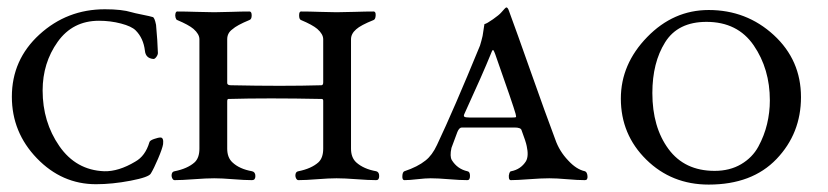

<svg xmlns="http://www.w3.org/2000/svg" viewBox="-20 -483 2234 518"><path d="M263 -458Q309 -458 335 -450Q341 -448 363.5 -443.5Q386 -439 392 -437Q397 -436 401 -416Q405 -373 406 -340Q406 -335 401.5 -329Q397 -323 393 -324Q373 -326 371 -346Q367 -380 346 -401Q335 -412 306.5 -419.5Q278 -427 247 -427Q176 -427 135.5 -370Q95 -313 95 -239Q95 -154 140 -89Q185 -24 261 -21Q300 -20 345 -47Q372 -62 383 -99Q384 -104 395.5 -108Q407 -112 413 -112Q422 -112 420 -94Q418 -82 406.5 -55Q395 -28 387 -15Q382 -5 332.5 4.5Q283 14 239 14Q147 14 79.5 -56Q12 -126 12 -222Q12 -322 86.5 -390Q161 -458 263 -458Z M593 -259Q593 -253 603 -253Q744 -250 847 -253Q852 -253 852 -261V-377Q852 -391 836 -405Q823 -416 792 -429Q787 -431 787 -441.5Q787 -452 792 -452Q814 -452 842 -451Q870 -450 888 -450Q907 -450 937 -451Q967 -452 988 -452Q994 -452 993.5 -441.5Q993 -431 988 -429Q953 -415 941 -404Q927 -392 927 -377V-82Q927 -58 941 -45Q961 -27 995 -21Q1003 -19 1003 -8Q1003 3 995 3Q975 3 942 0.5Q909 -2 888 -2Q868 -2 836 0.5Q804 3 785 3Q781 3 778.5 -2.5Q776 -8 777.5 -14Q779 -20 785 -21Q820 -28 839 -45Q852 -57 852 -82V-211Q852 -216 848 -216Q701 -219 596 -216Q593 -216 593 -209V-82Q593 -58 607 -45Q626 -27 660 -21Q669 -19 669 -8Q669 3 660 3Q640 3 609 0.5Q578 -2 558 -2Q537 -2 503.5 0.5Q470 3 451 3Q447 3 444.5 -2.5Q442 -8 443.5 -14Q445 -20 451 -21Q486 -28 505 -45Q518 -57 518 -82V-377Q518 -391 502 -405Q489 -416 458 -429Q455 -430 453.5 -436Q452 -442 453.5 -447Q455 -452 458 -452Q480 -452 509.5 -451Q539 -450 558 -450Q576 -450 604 -451Q632 -452 653 -452Q659 -452 659 -441.5Q659 -431 653 -429Q619 -415 607 -404Q593 -394 593 -377Z M1304 -337Q1283 -285 1233 -176Q1230 -170 1233 -168Q1236 -166 1246 -166H1363Q1371 -166 1372 -167Q1373 -168 1371 -176Q1365 -198 1316 -337Q1313 -345 1311.5 -347Q1310 -349 1308.5 -347Q1307 -345 1304 -337ZM1071 3Q1065 3 1065.5 -8Q1066 -19 1071 -21Q1107 -33 1128 -50Q1146 -64 1159 -92Q1204 -187 1275 -360Q1279 -373 1282 -386Q1283 -391 1284 -399Q1285 -407 1286 -412L1287 -418Q1293 -419 1310 -431Q1327 -443 1332 -449Q1344 -463 1346 -463Q1350 -463 1353 -454Q1373 -400 1412.5 -288Q1452 -176 1478 -107Q1489 -75 1513 -50Q1535 -26 1558 -21Q1564 -19 1565 -8Q1566 3 1558 3Q1539 3 1510 0.5Q1481 -2 1462 -2Q1441 -2 1407.5 0.5Q1374 3 1358 3Q1354 3 1353 -3Q1352 -9 1354 -15Q1356 -21 1359 -21Q1385 -26 1399 -48Q1407 -62 1401 -89Q1399 -100 1387 -132Q1385 -139 1368 -139H1226Q1219 -139 1214 -127Q1199 -87 1198 -84Q1193 -61 1199 -51Q1214 -27 1241 -21Q1248 -20 1248 -8.5Q1248 3 1241 3Q1221 3 1191 0.5Q1161 -2 1142 -2Q1128 -2 1106 0.5Q1084 3 1071 3Z M1886 -424Q1809 -424 1774.5 -369Q1740 -314 1740 -232Q1740 -140 1783.5 -81Q1827 -22 1908 -22Q1949 -22 1979.5 -40Q2010 -58 2026 -87.5Q2042 -117 2049.5 -148.5Q2057 -180 2057 -212Q2057 -297 2013.5 -360.5Q1970 -424 1886 -424ZM1655 -217Q1655 -310 1726 -383Q1797 -456 1892 -456Q1994 -456 2067.5 -388.5Q2141 -321 2141 -221Q2141 -123 2075 -54Q2009 15 1892 15Q1792 15 1723.5 -52.5Q1655 -120 1655 -217Z"/></svg>

Font: EB Garamond
Style: SC
Weight: 400
Version: Version 000.010